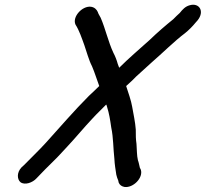

<svg xmlns="http://www.w3.org/2000/svg" viewBox="-20 -738 856 799"><path d="M769 -716C751 -711 740 -699 728 -684L715 -672L701 -658C670 -633 635 -603 603 -572C561 -534 517 -497 476 -456L470 -472C466 -487 460 -503 452 -518C430 -565 419 -618 399 -664C393 -675 388 -683 387 -688C382 -699 373 -708 358 -710C322 -714 280 -668 294 -636C310 -611 320 -580 331 -550C341 -522 349 -489 363 -462C375 -434 382 -409 393 -380C380 -367 366 -354 350 -339C288 -277 229 -208 171 -144C142 -112 109 -81 80 -51L70 -42C48 -19 52 9 65 20C83 34 116 22 132 4C155 -20 178 -44 203 -68C222 -86 241 -108 260 -128C294 -164 329 -207 365 -245C383 -265 403 -283 422 -303C423 -300 425 -298 425 -295C435 -263 438 -241 443 -207C452 -165 451 -120 456 -77C457 -53 461 -32 464 -11C466 -2 469 6 472 13L474 22C478 32 487 38 498 40C534 45 577 2 566 -32L562 -40C560 -48 557 -64 554 -71C549 -91 550 -116 548 -139C545 -161 545 -171 545 -199C543 -229 535 -265 530 -294C526 -319 513 -355 505 -380C524 -397 538 -410 546 -419C563 -435 597 -465 612 -479C654 -515 707 -568 750 -600C765 -612 781 -628 794 -644L802 -653C833 -691 809 -728 769 -716Z"/></svg>

Font: Electronic
Style: BlkSuIt
Weight: 900
Version: Version 1.011